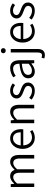

<svg xmlns="http://www.w3.org/2000/svg" viewBox="1662 -2470 1052 4417"><g transform="rotate(-90 2188.5 -261.0)"><path d="M95 -540H161L169 -460H172Q257 -554 340 -554Q455 -554 489 -449Q587 -554 669 -554Q833 -554 833 -343V0H751V-333Q751 -483 646 -483Q582 -483 504 -395V0H423V-333Q423 -483 317 -483Q252 -483 176 -395V0H95Z M1047 -62Q972 -140 972 -269Q972 -396 1046 -478Q1116 -554 1213 -554Q1314 -554 1370 -486Q1426 -419 1426 -301Q1426 -269 1422 -252H1053Q1057 -162 1107 -107Q1157 -52 1238 -52Q1310 -52 1375 -96L1405 -42Q1319 13 1228 13Q1118 13 1047 -62ZM1354 -311Q1354 -397 1317 -443Q1281 -488 1214 -488Q1152 -488 1107 -442Q1060 -393 1052 -311Z M1563 -540H1629L1637 -461H1640Q1735 -554 1822 -554Q1987 -554 1987 -343V0H1905V-333Q1905 -483 1798 -483Q1729 -483 1644 -395V0H1563Z M2105 -61 2146 -116Q2224 -51 2309 -51Q2363 -51 2393 -77Q2421 -102 2421 -141Q2421 -180 2381 -208Q2355 -225 2295 -247Q2219 -275 2185 -301Q2132 -342 2132 -403Q2132 -468 2180 -510Q2230 -554 2315 -554Q2404 -554 2479 -494L2440 -441Q2374 -489 2315 -489Q2264 -489 2236 -465Q2210 -442 2210 -407Q2210 -371 2248 -347Q2270 -332 2332 -310L2362 -298L2391 -286Q2424 -271 2445 -255Q2499 -213 2499 -145Q2499 -77 2449 -34Q2396 13 2306 13Q2195 13 2105 -61Z M2641 -26Q2596 -68 2596 -139Q2596 -227 2677 -275Q2755 -321 2931 -341Q2933 -486 2816 -486Q2772 -486 2725 -467Q2689 -452 2652 -426L2619 -483Q2664 -513 2709 -530Q2771 -554 2829 -554Q3012 -554 3012 -335V0H2945L2938 -66H2935Q2842 13 2753 13Q2684 13 2641 -26ZM2931 -128V-286Q2792 -270 2731 -235Q2675 -201 2675 -144Q2675 -53 2775 -53Q2847 -53 2931 -128Z M3053 231 3069 169 3080 172 3093 175Q3109 179 3122 179Q3161 179 3177 149Q3190 125 3190 70V-540H3271V71Q3271 245 3130 245Q3085 245 3053 231ZM3190 -672Q3173 -687 3173 -711Q3173 -737 3190 -752Q3206 -767 3231 -767Q3256 -767 3273 -752Q3290 -737 3290 -711Q3290 -687 3273 -672Q3256 -656 3231 -656Q3206 -656 3190 -672Z M3493 -62Q3418 -140 3418 -269Q3418 -396 3492 -478Q3562 -554 3659 -554Q3760 -554 3816 -486Q3872 -419 3872 -301Q3872 -269 3868 -252H3499Q3503 -162 3553 -107Q3603 -52 3684 -52Q3756 -52 3821 -96L3851 -42Q3765 13 3674 13Q3564 13 3493 -62ZM3800 -311Q3800 -397 3763 -443Q3727 -488 3660 -488Q3598 -488 3553 -442Q3506 -393 3498 -311Z M3946 -61 3987 -116Q4065 -51 4150 -51Q4204 -51 4234 -77Q4262 -102 4262 -141Q4262 -180 4222 -208Q4196 -225 4136 -247Q4060 -275 4026 -301Q3973 -342 3973 -403Q3973 -468 4021 -510Q4071 -554 4156 -554Q4245 -554 4320 -494L4281 -441Q4215 -489 4156 -489Q4105 -489 4077 -465Q4051 -442 4051 -407Q4051 -371 4089 -347Q4111 -332 4173 -310L4203 -298L4232 -286Q4265 -271 4286 -255Q4340 -213 4340 -145Q4340 -77 4290 -34Q4237 13 4147 13Q4036 13 3946 -61Z"/></g></svg>

Font: Noto Sans CJK KR DemiLight
Style: Regular
Weight: 350
Designer: Ryoko NISHIZUKA à€õÀ (kana & ideographs); Paul D. Hunt (Latin, Greek & Cyrillic); Wenlong ZHANG NG  (bopomofo); Sandoll 
Foundry: Adobe Systems Incorporated
Version: Version 1.004 April 21, 2017